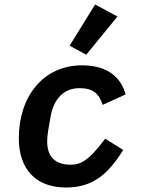

<svg xmlns="http://www.w3.org/2000/svg" viewBox="-20 -817 640 849"><path d="M272 12.1C390.6 12.1 457.4 -46.5 524.9 -153.8L445.3 -203.8C369.3 -102.3 334.9 -88.8 291.2 -88.8C222.3 -88.8 188.6 -126.4 188.6 -191.1C188.6 -206 190.3 -222.3 192.8 -238.3L203.1 -298.3C217 -382.1 264.2 -427.2 331.3 -427.2C391.3 -427.2 418 -403.1 433.9 -353.3L535.5 -399.5C514.9 -474.1 457.4 -528.1 342.3 -528.1C170.8 -528.1 63.2 -389.2 63.2 -206C63.2 -71 136 12.1 272 12.1ZM288 -615.1 361.2 -574.9 499.3 -744 400.6 -797.2Z"/></svg>

Font: Margiela Mono Italic SmBold It
Style: Regular
Weight: 600
Designer: Mike Abbink, Paul van der Laan, Pieter van Rosmalen
Foundry: Bold Monday
Version: Version 2.003 2021